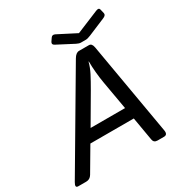

<svg xmlns="http://www.w3.org/2000/svg" viewBox="-232 -1005 1092 1150"><g transform="rotate(-30 313.5 -430.0)"><path d="M277.3 -805.7Q260.3 -814.9 270.5 -830.6L284.2 -850.6Q294.4 -866.2 313 -856.9L438.5 -792.5H439.5L595.2 -856.9Q617.2 -866.2 621.1 -850.6L627.9 -821.8Q631.8 -806.2 609.4 -796.9L488.3 -746.1Q467.3 -737.3 455.1 -737.3H420.9Q408.7 -737.3 391.6 -746.1ZM-22.9 0Q-47.9 0 -28.8 -32.2L347.2 -670.4Q364.7 -700.2 386.2 -700.2H454.6Q474.6 -700.2 480 -670.4L590.3 -32.2Q595.7 0 569.8 0H525.4Q499.5 0 495.6 -23.9L467.8 -185.5H167.5L72.3 -23.9Q58.1 0 31.7 0ZM215.3 -265.6H453.6L419.4 -460.9Q413.1 -496.1 409.2 -537.8Q405.3 -579.6 405.3 -615.7H403.3Q394.5 -581.1 376 -544.9Q357.4 -508.8 329.6 -460.9Z"/></g></svg>

Font: Istok Web
Style: Italic
Weight: 400
Italic angle: -13°
Designer: Andrey V. Panov
Foundry: Andrey V. Panov
Version: Version 1.0.2g